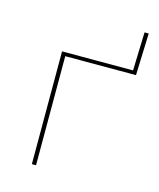

<svg xmlns="http://www.w3.org/2000/svg" viewBox="-97 -685 626 755"><g transform="rotate(15 216.5 -307.5)"><path d="M415 -615 409 -444H121V0H104V-459H393L398 -615Z"/></g></svg>

Font: Ysabeau SC Thin
Style: Regular
Weight: 200
Designer: Christian Thalmann (Catharsis Fonts)
Version: Version 0.003